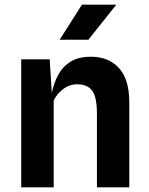

<svg xmlns="http://www.w3.org/2000/svg" viewBox="-20 -799 637 819"><path d="M70.5 0V-546H192L201 -402Q209 -443 227.5 -478.2Q246 -513.5 279.8 -535.2Q313.5 -557 367.5 -557Q443.5 -557 487.5 -508.8Q531.5 -460.5 531.5 -361.5V0H393.5V-311.5Q393.5 -386 372.8 -412.8Q352 -439.5 310.5 -439.5Q276 -439.5 248.8 -418.5Q221.5 -397.5 209 -370V0ZM234.5 -629.5 329.5 -779H476L357 -629.5Z"/></svg>

Font: Spline Sans SemiBold
Style: Regular
Weight: 600
Designer: Eben Sorkin, Mirko Velimirovic
Foundry: Sorkin Type
Version: Version 1.000; ttfautohint (v1.8.3)